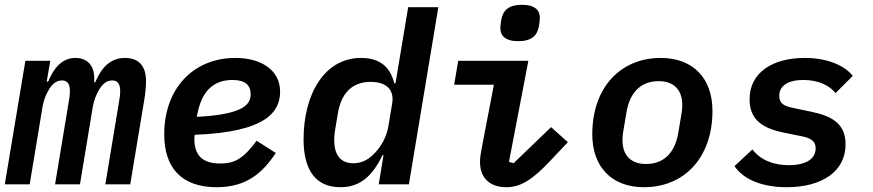

<svg xmlns="http://www.w3.org/2000/svg" viewBox="-25 -770 3645 802"><path d="M99 0 153 -326C157 -348 166 -375 181 -399C198 -425 215 -434 234 -434C256 -434 267 -420 267 -390C267 -375 265 -359 262 -344L205 0H309L363 -326C367 -348 376 -375 391 -399C408 -425 425 -434 444 -434C466 -434 477 -420 477 -390C477 -375 475 -359 472 -344L415 0H519L578 -355C582 -379 585 -410 585 -431C585 -494 555 -528 497 -528C435 -528 398 -486 373 -427H368C374 -491 344 -528 290 -528C235 -528 200 -487 176 -429H170L185 -516H81L-5 0Z M880 12C1005 12 1072 -48 1127 -131L1047 -182C993 -110 958 -87 895 -87C814 -87 787 -128 787 -189C787 -193 787 -199 788 -207C1093 -218 1145 -307 1145 -387C1145 -480 1062 -528 959 -528C781 -528 661 -399 661 -209C661 -68 734 12 880 12ZM947 -436C1000 -436 1022 -413 1022 -377C1022 -339 1002 -292 797 -282L800 -297C820 -395 871 -436 947 -436Z M1557 0H1683L1806 -740H1680L1627 -422H1622C1605 -490 1562 -528 1483 -528C1328 -528 1243 -373 1243 -188C1243 -64 1290 12 1397 12C1486 12 1534 -43 1573 -122H1577ZM1451 -88C1394 -88 1371 -128 1371 -185C1371 -201 1373 -217 1375 -229L1386 -295C1399 -376 1442 -428 1523 -428C1590 -428 1623 -394 1613 -337L1597 -241C1589 -196 1567 -161 1548 -139C1520 -106 1489 -88 1451 -88Z M2140 -598C2195 -598 2219 -621 2226 -660C2229 -678 2230 -688 2230 -695C2230 -726 2211 -750 2155 -750C2100 -750 2076 -727 2069 -688C2066 -670 2065 -660 2065 -653C2065 -622 2084 -598 2140 -598ZM2090 12C2152 12 2202 -22 2277 -102L2347 -176L2277 -239L2120 -88L2101 -94L2182 -516H1889L1872 -416H2038L1989 -161C1983 -129 1980 -112 1980 -93C1980 -30 2018 12 2090 12Z M2665 12C2832 12 2951 -110 2951 -307C2951 -441 2872 -528 2735 -528C2568 -528 2449 -406 2449 -209C2449 -75 2528 12 2665 12ZM2674 -85C2613 -85 2575 -118 2575 -186C2575 -198 2577 -215 2580 -231L2592 -302C2606 -384 2652 -431 2726 -431C2787 -431 2825 -398 2825 -330C2825 -318 2823 -301 2820 -285L2808 -214C2794 -132 2748 -85 2674 -85Z M3261 12C3410 12 3507 -55 3507 -167C3507 -257 3445 -286 3365 -303L3289 -319C3254 -326 3230 -335 3230 -370C3230 -412 3267 -436 3331 -436C3397 -436 3443 -410 3465 -381L3537 -453C3501 -499 3427 -528 3336 -528C3205 -528 3106 -469 3106 -355C3106 -262 3172 -232 3249 -216L3323 -201C3357 -194 3382 -184 3382 -150C3382 -105 3339 -80 3270 -80C3204 -80 3150 -103 3118 -146L3043 -76C3081 -20 3159 12 3261 12Z"/></svg>

Font: IBM Plex Mono SmBld
Style: Italic
Weight: 600
Italic angle: -9.5°
Monospace: yes
Designer: Mike Abbink, Paul van der Laan, Pieter van Rosmalen
Foundry: Bold Monday
Version: Version 2.004